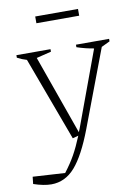

<svg xmlns="http://www.w3.org/2000/svg" viewBox="-129 -718 699 981"><g transform="rotate(-10 220.5 -227.5)"><path d="M-35 184 -31 147 136 157Q169 114 190.5 75.5Q212 37 235 -19L205 -11L44 -446Q19 -453 -5 -466V-479H172V-466L95 -447L241 -36Q245 -45 249 -56L392 -444Q348 -451 304 -466V-479H476V-466L432 -445L281 -45Q232 84 180.5 143Q129 202 57 202Q18 202 -35 184ZM124 -622V-657H346V-622Z"/></g></svg>

Font: Piazzolla ExtraLight
Style: Regular
Weight: 200
Designer: Juan Pablo del Peral
Foundry: Huerta Tipografica
Version: Version 1.330